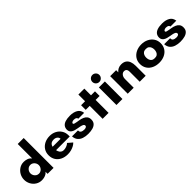

<svg xmlns="http://www.w3.org/2000/svg" viewBox="286 -2074 3409 3409"><g transform="rotate(-45 1990.5 -370.0)"><path d="M254 10Q192 10 142 -22Q92 -54 63.5 -106.5Q35 -159 35 -220Q35 -281 63.5 -333.5Q92 -386 142 -418.5Q192 -451 254 -451Q296 -451 336 -437Q376 -423 405 -387V-750H555V0H405V-53Q390 -31 365 -17Q340 -3 311 3.5Q282 10 254 10ZM300 -110Q330 -110 353.5 -125.5Q377 -141 391 -166Q405 -191 405 -220Q405 -249 391 -274Q377 -299 353.5 -314.5Q330 -330 300 -330Q270 -330 246.5 -314.5Q223 -299 209 -274Q195 -249 195 -220Q195 -191 209 -166Q223 -141 246.5 -125.5Q270 -110 300 -110Z M907 10Q831 10 773 -18.5Q715 -47 682.5 -98.5Q650 -150 650 -220Q650 -289 683.5 -341Q717 -393 775 -422Q833 -451 907 -451Q974 -451 1029.5 -422.5Q1085 -394 1118.5 -342Q1152 -290 1152 -219V-191H779V-277H1008Q1008 -311 981 -333Q954 -355 910 -355Q874 -355 850.5 -341Q827 -327 815.5 -301Q804 -275 804 -239Q804 -194 816.5 -161.5Q829 -129 852 -111.5Q875 -94 904 -94Q935 -94 961.5 -102Q988 -110 1007.5 -121.5Q1027 -133 1036 -145L1121 -72Q1102 -50 1069 -31.5Q1036 -13 994.5 -1.5Q953 10 907 10Z M1420 10Q1355 10 1302.5 -7.5Q1250 -25 1218 -63.5Q1186 -102 1182 -164H1331Q1331 -131 1347 -116.5Q1363 -102 1385 -98Q1407 -94 1423 -94Q1449 -94 1467.5 -103.5Q1486 -113 1486 -131Q1486 -153 1467 -164Q1448 -175 1419 -182Q1392 -188 1360 -193Q1328 -198 1297.5 -206.5Q1267 -215 1244 -230Q1225 -243 1213 -262.5Q1201 -282 1201 -311Q1201 -356 1224.5 -387.5Q1248 -419 1295.5 -435Q1343 -451 1416 -451Q1503 -451 1561.5 -417Q1620 -383 1630 -307H1483Q1481 -325 1469.5 -334.5Q1458 -344 1442.5 -347.5Q1427 -351 1412 -351Q1390 -351 1371 -341Q1352 -331 1352 -317Q1352 -301 1373.5 -294.5Q1395 -288 1427 -283Q1448 -280 1470.5 -276Q1493 -272 1515.5 -266.5Q1538 -261 1558 -251Q1592 -236 1614.5 -208Q1637 -180 1637 -132Q1637 -80 1609.5 -49Q1582 -18 1533 -4Q1484 10 1420 10Z M1787 0V-325H1687V-441H1787V-609H1936V-441H2036V-325H1936V0Z M2134 0V-441H2284V0ZM2209 -504Q2172 -504 2146.5 -530Q2121 -556 2121 -592Q2121 -629 2146.5 -654.5Q2172 -680 2209 -680Q2245 -680 2271 -654.5Q2297 -629 2297 -592Q2297 -556 2271 -530Q2245 -504 2209 -504Z M2417 0V-441H2567V-387Q2590 -416 2624.5 -433.5Q2659 -451 2702 -451Q2761 -451 2797.5 -426Q2834 -401 2851 -355.5Q2868 -310 2868 -250V0H2718V-250Q2718 -276 2711 -294Q2704 -312 2689.5 -321Q2675 -330 2651 -330Q2628 -330 2608.5 -315Q2589 -300 2578 -275Q2567 -250 2567 -220V0Z M3205 9Q3130 9 3070.5 -19Q3011 -47 2977 -98.5Q2943 -150 2943 -220Q2943 -289 2977.5 -340.5Q3012 -392 3071.5 -421Q3131 -450 3205 -450Q3279 -450 3338 -421Q3397 -392 3431.5 -340.5Q3466 -289 3466 -220Q3466 -150 3432 -98.5Q3398 -47 3339 -19Q3280 9 3205 9ZM3205 -106Q3245 -106 3267 -123Q3289 -140 3298 -166.5Q3307 -193 3307 -221Q3307 -249 3297.5 -275Q3288 -301 3266 -318Q3244 -335 3205 -335Q3166 -335 3143.5 -318Q3121 -301 3111.5 -275Q3102 -249 3102 -221Q3102 -193 3111 -166.5Q3120 -140 3142.5 -123Q3165 -106 3205 -106Z M3734 10Q3669 10 3616.5 -7.5Q3564 -25 3532 -63.5Q3500 -102 3496 -164H3645Q3645 -131 3661 -116.5Q3677 -102 3699 -98Q3721 -94 3737 -94Q3763 -94 3781.5 -103.5Q3800 -113 3800 -131Q3800 -153 3781 -164Q3762 -175 3733 -182Q3706 -188 3674 -193Q3642 -198 3611.5 -206.5Q3581 -215 3558 -230Q3539 -243 3527 -262.5Q3515 -282 3515 -311Q3515 -356 3538.5 -387.5Q3562 -419 3609.5 -435Q3657 -451 3730 -451Q3817 -451 3875.5 -417Q3934 -383 3944 -307H3797Q3795 -325 3783.5 -334.5Q3772 -344 3756.5 -347.5Q3741 -351 3726 -351Q3704 -351 3685 -341Q3666 -331 3666 -317Q3666 -301 3687.5 -294.5Q3709 -288 3741 -283Q3762 -280 3784.5 -276Q3807 -272 3829.5 -266.5Q3852 -261 3872 -251Q3906 -236 3928.5 -208Q3951 -180 3951 -132Q3951 -80 3923.5 -49Q3896 -18 3847 -4Q3798 10 3734 10Z"/></g></svg>

Font: Teachers
Style: Bold
Weight: 700
Designer: Alfredo Marco Pradil, Chank Diesel
Version: Version 1.001